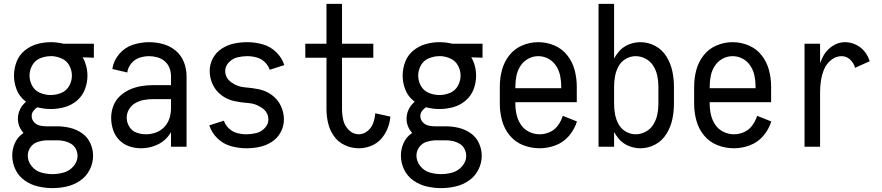

<svg xmlns="http://www.w3.org/2000/svg" viewBox="-20 -755 4540 988"><path d="M250 213Q213 213 176 204.5Q139 196 107.5 174Q76 152 59.5 117.5Q43 83 43 45Q43 12 56.5 -18.5Q70 -49 97 -68L101 -71Q92 -81 85 -93Q72 -117 72 -144Q72 -178 92 -208Q102 -221 114 -232L107 -237Q78 -261 65 -295.5Q52 -330 52 -366Q52 -402 65 -436.5Q78 -471 106.5 -494.5Q135 -518 170 -528Q205 -538 241 -538Q272 -538 303 -531L305 -530H463V-458L405 -460Q412 -449 417 -436Q430 -402 430 -366Q430 -330 417 -295.5Q404 -261 375.5 -237Q347 -213 312 -203.5Q277 -194 241 -194Q206 -194 172 -203Q162 -197 154 -187Q143 -174 143 -158Q143 -139 156.5 -125Q170 -111 189 -108Q204 -105 220 -105H225H275Q308 -105 341 -97Q374 -89 402 -69.5Q430 -50 444.5 -18.5Q459 13 459 46Q459 84 441.5 118.5Q424 153 392.5 174.5Q361 196 324.5 204.5Q288 213 250 213ZM250 141Q280 141 309 132.5Q338 124 358.5 100Q379 76 379 47Q379 28 370 11Q361 -6 345 -15.5Q329 -25 311 -29Q293 -33 275 -33H225H224H220H217Q196 -32 175 -25Q152 -18 137.5 2Q123 22 123 45Q123 75 142.5 99.5Q162 124 191 132.5Q220 141 250 141ZM223 -33H222H220ZM241 -266Q269 -266 295.5 -277Q322 -288 336 -313Q350 -338 350 -366Q350 -394 336 -419Q322 -444 295 -455Q274 -464 251 -466H241Q213 -466 186.5 -455Q160 -444 146 -419Q132 -394 132 -366Q132 -338 146 -313Q160 -288 186.5 -277Q213 -266 241 -266Z M706 8Q675 8 645 -2Q615 -12 593 -35Q571 -58 561.5 -88Q552 -118 552 -149Q552 -180 563 -209.5Q574 -239 597 -260.5Q620 -282 648.5 -294.5Q677 -307 707.5 -312Q738 -317 769 -317H860V-363Q860 -385 852 -405.5Q844 -426 827.5 -440Q811 -454 790 -460Q769 -466 747 -466Q722 -466 697 -457.5Q672 -449 655 -428Q638 -407 635 -382L558 -400Q564 -442 593 -476.5Q622 -511 663.5 -524.5Q705 -538 747 -538Q784 -538 820 -528Q856 -518 884.5 -494Q913 -470 926.5 -435Q940 -400 940 -363V0H860V-75Q853 -63 844 -52Q819 -22 782 -7Q745 8 706 8ZM860 -198V-245H769Q746 -245 722.5 -241Q699 -237 678 -225.5Q657 -214 644.5 -193.5Q632 -173 632 -149Q632 -125 645.5 -103Q659 -81 682.5 -72.5Q706 -64 731.5 -64Q757 -64 782 -73Q807 -82 825.5 -101.5Q844 -121 852 -146.5Q860 -172 860 -198Z M1248 8Q1208 8 1168.5 -3Q1129 -14 1099 -43Q1069 -72 1057 -110L1132 -134Q1140 -111 1158 -94Q1176 -77 1199.5 -70.5Q1223 -64 1248 -64Q1273 -64 1298 -70Q1323 -76 1342 -95.5Q1361 -115 1361 -140Q1361 -177 1328.5 -199.5Q1296 -222 1259.5 -224.5Q1223 -227 1187 -234.5Q1151 -242 1121 -264Q1091 -286 1075 -319.5Q1059 -353 1059 -390Q1059 -424 1075.5 -455Q1092 -486 1121.5 -505Q1151 -524 1184.5 -531Q1218 -538 1252 -538Q1292 -538 1331.5 -527Q1371 -516 1401 -487Q1431 -458 1443 -420L1368 -396Q1360 -419 1342 -436Q1324 -453 1300.5 -459.5Q1277 -466 1252 -466Q1227 -466 1202 -460Q1177 -454 1158 -434.5Q1139 -415 1139 -390Q1139 -353 1171.5 -330.5Q1204 -308 1240.5 -305.5Q1277 -303 1313 -295.5Q1349 -288 1379 -266Q1409 -244 1425 -210.5Q1441 -177 1441 -140Q1441 -106 1424.5 -75Q1408 -44 1378.5 -25Q1349 -6 1315.5 1Q1282 8 1248 8Z M1826 8Q1789 8 1754.5 -8Q1720 -24 1698.5 -54.5Q1677 -85 1668.5 -121Q1660 -157 1660 -194V-458H1551V-530H1660V-735H1740V-530H1901V-458H1740V-194Q1740 -165 1746.5 -136.5Q1753 -108 1775 -86Q1797 -64 1826 -64Q1851 -64 1871.5 -81Q1892 -98 1900.5 -122Q1909 -146 1911 -172L1989 -155Q1986 -123 1974 -93Q1962 -63 1940 -39Q1918 -15 1887.5 -3.5Q1857 8 1826 8Z M2250 213Q2213 213 2176 204.5Q2139 196 2107.5 174Q2076 152 2059.5 117.5Q2043 83 2043 45Q2043 12 2056.5 -18.5Q2070 -49 2097 -68L2101 -71Q2092 -81 2085 -93Q2072 -117 2072 -144Q2072 -178 2092 -208Q2102 -221 2114 -232L2107 -237Q2078 -261 2065 -295.5Q2052 -330 2052 -366Q2052 -402 2065 -436.5Q2078 -471 2106.5 -494.5Q2135 -518 2170 -528Q2205 -538 2241 -538Q2272 -538 2303 -531L2305 -530H2463V-458L2405 -460Q2412 -449 2417 -436Q2430 -402 2430 -366Q2430 -330 2417 -295.5Q2404 -261 2375.5 -237Q2347 -213 2312 -203.5Q2277 -194 2241 -194Q2206 -194 2172 -203Q2162 -197 2154 -187Q2143 -174 2143 -158Q2143 -139 2156.5 -125Q2170 -111 2189 -108Q2204 -105 2220 -105H2225H2275Q2308 -105 2341 -97Q2374 -89 2402 -69.5Q2430 -50 2444.5 -18.5Q2459 13 2459 46Q2459 84 2441.5 118.5Q2424 153 2392.5 174.5Q2361 196 2324.5 204.5Q2288 213 2250 213ZM2250 141Q2280 141 2309 132.5Q2338 124 2358.5 100Q2379 76 2379 47Q2379 28 2370 11Q2361 -6 2345 -15.5Q2329 -25 2311 -29Q2293 -33 2275 -33H2225H2224H2220H2217Q2196 -32 2175 -25Q2152 -18 2137.5 2Q2123 22 2123 45Q2123 75 2142.5 99.5Q2162 124 2191 132.5Q2220 141 2250 141ZM2223 -33H2222H2220ZM2241 -266Q2269 -266 2295.5 -277Q2322 -288 2336 -313Q2350 -338 2350 -366Q2350 -394 2336 -419Q2322 -444 2295 -455Q2274 -464 2251 -466H2241Q2213 -466 2186.5 -455Q2160 -444 2146 -419Q2132 -394 2132 -366Q2132 -338 2146 -313Q2160 -288 2186.5 -277Q2213 -266 2241 -266Z M2757 8Q2713 8 2672 -8Q2631 -24 2603 -58Q2575 -92 2563.5 -134.5Q2552 -177 2552 -220V-310Q2552 -353 2563 -394.5Q2574 -436 2600.5 -470Q2627 -504 2667 -521Q2707 -538 2750 -538Q2793 -538 2833 -521Q2873 -504 2899.5 -470Q2926 -436 2937 -394.5Q2948 -353 2948 -310V-229H2632V-220Q2632 -192 2638.5 -164Q2645 -136 2661 -112.5Q2677 -89 2703 -76.5Q2729 -64 2757 -64Q2784 -64 2809.5 -75.5Q2835 -87 2851.5 -110Q2868 -133 2876 -159L2949 -130Q2936 -89 2908 -56Q2880 -23 2839.5 -7.5Q2799 8 2757 8ZM2632 -301H2868V-310Q2868 -338 2862.5 -365Q2857 -392 2842 -415.5Q2827 -439 2802.5 -452.5Q2778 -466 2750 -466Q2722 -466 2697.5 -452.5Q2673 -439 2658 -415.5Q2643 -392 2637.5 -365Q2632 -338 2632 -310Z M3275 8Q3244 8 3214 -4.5Q3184 -17 3163 -42Q3150 -58 3140 -76V0H3060V-735H3140V-454Q3150 -472 3163 -488Q3184 -513 3214 -525.5Q3244 -538 3275 -538Q3316 -538 3352 -518.5Q3388 -499 3409.5 -464Q3431 -429 3439.5 -389.5Q3448 -350 3448 -310V-220Q3448 -180 3439.5 -140.5Q3431 -101 3409.5 -66Q3388 -31 3352 -11.5Q3316 8 3275 8ZM3251 -64Q3278 -64 3303 -77.5Q3328 -91 3342.5 -115Q3357 -139 3362.5 -166Q3368 -193 3368 -220V-310Q3368 -337 3362.5 -364Q3357 -391 3342.5 -415Q3328 -439 3303 -452.5Q3278 -466 3251 -466Q3224 -466 3200 -452Q3176 -438 3163 -414Q3150 -390 3145 -363.5Q3140 -337 3140 -310V-220Q3140 -193 3145 -166.5Q3150 -140 3163 -116Q3176 -92 3200 -78Q3224 -64 3251 -64ZM3110 -311V-315Z M3757 8Q3713 8 3672 -8Q3631 -24 3603 -58Q3575 -92 3563.5 -134.5Q3552 -177 3552 -220V-310Q3552 -353 3563 -394.5Q3574 -436 3600.5 -470Q3627 -504 3667 -521Q3707 -538 3750 -538Q3793 -538 3833 -521Q3873 -504 3899.5 -470Q3926 -436 3937 -394.5Q3948 -353 3948 -310V-229H3632V-220Q3632 -192 3638.5 -164Q3645 -136 3661 -112.5Q3677 -89 3703 -76.5Q3729 -64 3757 -64Q3784 -64 3809.5 -75.5Q3835 -87 3851.5 -110Q3868 -133 3876 -159L3949 -130Q3936 -89 3908 -56Q3880 -23 3839.5 -7.5Q3799 8 3757 8ZM3632 -301H3868V-310Q3868 -338 3862.5 -365Q3857 -392 3842 -415.5Q3827 -439 3802.5 -452.5Q3778 -466 3750 -466Q3722 -466 3697.5 -452.5Q3673 -439 3658 -415.5Q3643 -392 3637.5 -365Q3632 -338 3632 -310Z M4120 0V-530H4200V-430Q4208 -452 4220 -473Q4237 -501 4266 -519.5Q4295 -538 4328 -538Q4357 -538 4383.5 -525.5Q4410 -513 4428.5 -490.5Q4447 -468 4455 -440L4380 -406Q4374 -430 4355 -448Q4336 -466 4311 -466Q4281 -466 4256.5 -446Q4232 -426 4220.5 -398Q4209 -370 4204.5 -340.5Q4200 -311 4200 -281V0Z"/></svg>

Font: Iosevka SS01
Style: Regular
Weight: 400
Monospace: yes
Designer: Belleve Invis
Foundry: Belleve Invis
Version: 2.3.3; ttfautohint (v1.8.3)